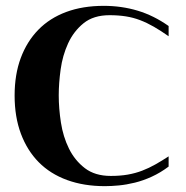

<svg xmlns="http://www.w3.org/2000/svg" viewBox="-20 -627 636 657"><path d="M30 -300Q30 -372 51 -428.5Q72 -485 111 -525Q150 -565 206.5 -586Q263 -607 335 -607Q396 -607 451 -590.5Q506 -574 557 -538V-503Q530 -522 506.5 -535.5Q483 -549 459.5 -558Q436 -567 410.5 -571Q385 -575 355 -575Q300 -575 266 -547.5Q232 -520 213 -478.5Q194 -437 187.5 -389.5Q181 -342 181 -301Q181 -256 188.5 -207.5Q196 -159 216 -118.5Q236 -78 270.5 -51.5Q305 -25 359 -25Q391 -25 417 -29.5Q443 -34 466.5 -43Q490 -52 512 -64.5Q534 -77 557 -92V-57Q529 -36 499.5 -22.5Q470 -9 441.5 -2Q413 5 387 7.5Q361 10 339 10Q267 10 209.5 -11Q152 -32 112.5 -72Q73 -112 51.5 -169.5Q30 -227 30 -300Z"/></svg>

Font: Gamine
Style: Bold
Weight: 700
Designer: Tapiwanashe Sebastian Garikayi
Version: Version 1.000